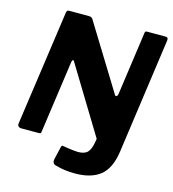

<svg xmlns="http://www.w3.org/2000/svg" viewBox="-130 -849 1019 1131"><g transform="rotate(15 379.5 -283.5)"><path d="M740 -742Q757 -742 754 -722L655 -16Q640 87 585 131Q530 175 431 175Q398 175 369 171Q340 167 317 160Q287 156 293 124L311 48Q313 39 316 37Q319 35 325 37Q335 39 352.5 41.5Q370 44 387.5 46Q405 48 416 48Q456 48 474 29Q492 10 499 -33L503 -55L254 -464Q250 -469 246.5 -466.5Q243 -464 241 -454L179 -14Q178 -4 175 -2Q172 0 160 0H56Q47 0 40.5 -6Q34 -12 35 -22L135 -727Q137 -735 140 -738.5Q143 -742 152 -742H272Q283 -742 289 -737.5Q295 -733 300 -723L540 -333Q545 -325 551.5 -329.5Q558 -334 559 -345L613 -729Q614 -738 617 -740Q620 -742 629 -742H740Z"/></g></svg>

Font: Libre Franklin
Style: Bold Italic
Weight: 700
Italic angle: -8°
Designer: Pablo Impallari, Rodrigo Fuenzalida, Nhung Nguyen
Foundry: Impallari Type
Version: Version 3.000